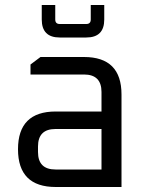

<svg xmlns="http://www.w3.org/2000/svg" viewBox="-20 -748 582 768"><path d="M203 0Q52 0 52 -151Q52 -302 203 -302H386V-380Q386 -450 316 -450H102V-490L142 -520H316Q466 -520 466 -370V0ZM132 -140Q132 -70 202 -70H386V-232H202Q132 -232 132 -162ZM147 -670V-728H201V-670Q201 -652 219 -652H325Q343 -652 343 -670V-728H397V-670Q397 -598 325 -598H219Q147 -598 147 -670Z"/></svg>

Font: Oxanium
Style: Regular
Weight: 400
Designer: Severin Meyer
Version: Version 1.001